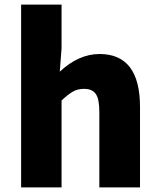

<svg xmlns="http://www.w3.org/2000/svg" viewBox="-20 -819 697 839"><path d="M72.3 0V-798.8H249V-607.4L241.2 -505.9Q324.2 -583 415 -583Q591.8 -583 591.8 -351.6V0H414.1V-330.1Q414.1 -386.7 398.4 -408.7Q382.8 -430.7 347.7 -430.7Q319.3 -430.7 298.8 -418.9Q278.3 -407.2 249 -379.9V0Z"/></svg>

Font: Gen Shin Gothic Heavy
Style: Bold
Weight: 900
Designer: [Source Han Sans]
Ryoko NISHIZUKA  (kana & ideographs); Paul D. Hunt (Latin, Greek & Cyrillic); Wenlong ZHANG  (bopomofo
Version: Version 1.002.20150607